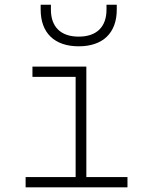

<svg xmlns="http://www.w3.org/2000/svg" viewBox="-20 -803 626 823"><path d="M89.8 0H526.4V-43.9H350.1V-517.6H119.1V-473.6H304.2V-43.9H89.8ZM317.4 -604.5C420.9 -604.5 480.5 -661.6 480.5 -761.7V-782.7H436.5V-761.7C436.5 -687.5 394 -646 317.4 -646C240.7 -646 198.2 -687.5 198.2 -761.7V-782.7H154.3V-761.7C154.3 -661.6 213.9 -604.5 317.4 -604.5Z"/></svg>

Font: Cascadia Mono PL ExtraLight
Style: Regular
Weight: 200
Monospace: yes
Designer: Aaron Bell
Foundry: Saja Typeworks
Version: Version 2404.023